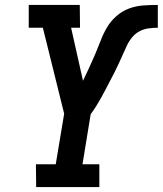

<svg xmlns="http://www.w3.org/2000/svg" viewBox="-20 -755 657 775"><path d="M126 0 125 -92H205L239 -296L153 -643H96V-735H302L303 -643H267L315 -429Q328 -456 340.5 -483Q353 -510 364.5 -537Q376 -564 386.5 -591.5Q397 -619 412 -644.5Q427 -670 450.5 -690.5Q474 -711 502 -721Q530 -731 558 -733Q586 -735 614 -735H617V-643Q599 -643 580 -640.5Q561 -638 543.5 -629Q526 -620 513 -604Q500 -588 492 -570.5Q484 -553 476 -535.5Q468 -518 460 -500Q452 -482 443 -464.5Q434 -447 425 -430Q416 -413 407 -395.5Q398 -378 388.5 -361Q379 -344 368.5 -327Q358 -310 346 -294L313 -92H381V0Z"/></svg>

Font: Iosevka Etoile Semibold
Style: Italic
Weight: 600
Italic angle: -9°
Designer: Belleve Invis
Foundry: Belleve Invis
Version: Version 22.1.2; ttfautohint (v1.8.4)